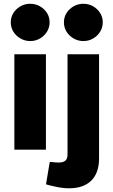

<svg xmlns="http://www.w3.org/2000/svg" viewBox="-20 -810 614 1039"><path d="M57.7 0V-516.4H228.5V0ZM143.3 -587.8Q115.1 -587.8 90.8 -601.8Q66.4 -615.8 52.3 -638.6Q38.2 -661.5 38.2 -689.5Q38.2 -716.9 52.4 -739.5Q66.6 -762.2 90.8 -775.9Q114.9 -789.6 143.1 -789.6Q172.6 -789.6 196.3 -775.9Q220.1 -762.2 234.3 -739.5Q248.5 -716.9 248.5 -689.5Q248.5 -661.5 234.4 -638.6Q220.3 -615.8 196.5 -601.8Q172.8 -587.8 143.3 -587.8ZM352.9 209Q328.1 209 302.4 204.5Q276.7 200 250.8 193.5L228.9 187.5L249.3 66L260.8 67Q268.8 68 278.8 68.7Q288.8 69.5 298.3 69.5Q321.3 69.5 333.4 59.7Q345.4 49.9 345.4 26.4V-516.4H516.1V46.4Q516.1 125.7 474 167.3Q431.8 209 352.9 209ZM431 -587.8Q402.8 -587.8 378.5 -601.8Q354.1 -615.8 340 -638.6Q325.9 -661.5 325.9 -689.5Q325.9 -716.9 340.1 -739.5Q354.3 -762.2 378.5 -775.9Q402.6 -789.6 430.8 -789.6Q460.3 -789.6 484 -775.9Q507.7 -762.2 521.9 -739.5Q536.1 -716.9 536.1 -689.5Q536.1 -661.5 522 -638.6Q507.9 -615.8 484.2 -601.8Q460.5 -587.8 431 -587.8Z"/></svg>

Font: REM Medium
Style: Regular
Weight: 500
Designer: Octavio Pardo
Foundry: Ashler Design
Version: Version 1.005;gftools[0.9.28]